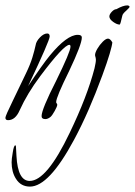

<svg xmlns="http://www.w3.org/2000/svg" viewBox="-25 -436 500 711"><path d="M5 9Q-5 9 -5 0Q-5 -7 22 -62L71 -164Q87 -197 95 -223.5Q103 -250 107 -269Q109 -283 123 -297.5Q137 -312 150 -312Q159 -312 159 -301Q159 -286 79 -117Q132 -197 160 -231Q223 -307 263 -307Q278 -307 278 -297Q278 -272 231 -173Q183 -76 183 -58Q183 -55 185 -53Q187 -51 187 -48Q187 -42 177.5 -25Q168 -8 162 -3Q152 5 143 5Q129 5 129 -6Q129 -31 183 -137Q236 -245 236 -263Q236 -270 232 -270Q211 -270 124 -154Q100 -122 81 -90.5Q62 -59 48 -28Q32 9 5 9ZM418 -345Q408 -345 394 -355Q380 -365 380 -375Q380 -383 389 -392.5Q398 -402 406 -402Q431 -416 446 -416Q453 -416 455 -411Q455 -408 443 -397Q429 -385 428 -378Q421 -345 418 -345ZM86 255Q52 255 34 226Q18 201 18 165Q18 159 19 150Q20 141 22 130Q26 102 32 102Q34 104 34 106L36 142Q41 234 85 234Q148 234 233 56Q298 -79 325 -183Q327 -193 328.5 -200.5Q330 -208 330 -213Q330 -215 330 -217Q330 -219 329 -223Q328 -226 327.5 -228.5Q327 -231 327 -232Q327 -241 335.5 -255.5Q344 -270 355.5 -281.5Q367 -293 375 -293Q383 -293 391 -279Q390 -267 381 -236.5Q372 -206 354 -157Q329 -89 303 -29.5Q277 30 249 82Q156 255 86 255Z"/></svg>

Font: Petemoss
Style: Regular
Weight: 400
Designer: Robert E. Leuschke
Foundry: Robert E. Leuschke
Version: Version 1.010; ttfautohint (v1.8.3)